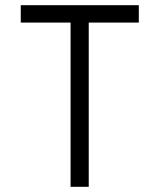

<svg xmlns="http://www.w3.org/2000/svg" viewBox="-20 -720 615 740"><path d="M322 -633V0H252V-633H60V-700H515V-633Z"/></svg>

Font: Overpass Light
Style: Regular
Weight: 300
Designer: Delve Withrington, Thomas Jockin
Foundry: Delve Fonts
Version: Version 3.000;DELV;Overpass